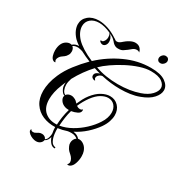

<svg xmlns="http://www.w3.org/2000/svg" viewBox="-221 -903 1272 1333"><g transform="rotate(30 415.5 -237.0)"><path d="M515 261Q511 261 509 260Q507 259 505 258Q516 250 516 236Q516 224 508.5 211.5Q501 199 493 192Q484 184 473.5 174Q463 164 455 145Q449 133 449 119Q449 105 455 92.5Q461 80 472 73Q465 66 452.5 61Q440 56 426 56H417Q403 56 391 59Q374 65 356.5 69Q339 73 322 75Q321 93 324.5 121.5Q328 150 340 173Q352 196 376 198V207Q354 208 339 190.5Q324 173 316 150Q313 163 305.5 175Q298 187 285 193Q284 206 271 217.5Q258 229 237 229Q224 229 208 223Q192 217 180 207Q168 197 165 186V183Q165 174 169 172Q171 179 176.5 181.5Q182 184 188 184Q201 184 210 177Q217 173 226 168Q235 163 250 163Q261 163 271 169Q281 175 284 186Q298 179 304 158.5Q310 138 309 125Q306 111 305 98.5Q304 86 304 77Q250 79 205 60Q160 41 133 0.5Q106 -40 106 -100Q106 -130 113.5 -164.5Q121 -199 138 -238Q161 -291 200.5 -342Q240 -393 283 -436Q263 -444 242.5 -453.5Q222 -463 203 -473Q185 -479 167 -481Q140 -481 126 -470Q134 -464 138 -454.5Q142 -445 142 -434Q142 -417 135 -406Q126 -390 115.5 -382.5Q105 -375 97 -369Q89 -364 81.5 -352.5Q74 -341 74 -330Q74 -321 81 -314Q79 -312 74 -312Q69 -312 62 -316Q49 -324 43 -343.5Q37 -363 37 -384Q37 -414 47 -436Q56 -456 72.5 -466.5Q89 -477 104 -477Q108 -477 111 -476.5Q114 -476 117 -475Q137 -493 164 -493H167Q141 -511 127 -525Q104 -550 93.5 -574.5Q83 -599 83 -621Q83 -662 115 -689Q147 -716 199 -716Q232 -716 271.5 -703.5Q311 -691 354 -662Q357 -662 364 -655Q369 -651 378 -651Q389 -651 399.5 -658Q410 -665 417 -672Q432 -686 454 -697.5Q476 -709 494 -709Q520 -709 534 -694.5Q548 -680 550 -662Q544 -671 528 -671Q512 -671 498 -660.5Q484 -650 473 -640Q460 -630 446.5 -621.5Q433 -613 412 -613Q408 -613 404.5 -613Q401 -613 396 -614Q386 -616 375.5 -623.5Q365 -631 358 -641Q353 -646 347 -652Q341 -658 339 -659Q332 -664 324.5 -668Q317 -672 310 -675Q313 -672 314 -670Q333 -649 333 -623Q333 -606 324 -594.5Q315 -583 302 -583Q293 -583 283 -590Q276 -595 276 -600Q276 -605 283 -603Q291 -601 299 -610Q307 -619 310 -631Q311 -635 311.5 -639.5Q312 -644 312 -648Q312 -656 310 -664Q308 -672 303 -679Q251 -703 209 -703Q166 -703 140.5 -681Q115 -659 115 -624Q115 -603 125 -580Q135 -557 157 -533Q178 -511 213 -489Q248 -467 295 -447Q374 -521 473 -566.5Q572 -612 676 -612Q754 -612 792.5 -585Q831 -558 831 -521Q831 -489 801.5 -456Q772 -423 712 -401Q678 -388 639.5 -382.5Q601 -377 561 -377Q486 -377 412 -394Q403 -393 396 -389.5Q389 -386 385 -381Q374 -372 374 -358Q374 -352 378 -348Q383 -344 382 -342Q381 -340 377 -340Q370 -340 360.5 -346.5Q351 -353 351 -366Q351 -379 362 -388Q373 -397 388 -400Q375 -403 362 -407Q349 -411 338 -415Q309 -384 282 -346.5Q255 -309 233 -268Q233 -267 232.5 -266.5Q232 -266 232 -264Q228 -253 225.5 -240.5Q223 -228 223 -216Q223 -195 230.5 -177Q238 -159 250 -153L254 -151Q260 -160 270.5 -164.5Q281 -169 292 -169Q305 -169 313 -165Q327 -160 335 -153Q343 -146 350 -138Q360 -161 371.5 -182.5Q383 -204 397 -222Q429 -263 463.5 -281.5Q498 -300 528 -300Q569 -300 595.5 -272Q622 -244 622 -200Q622 -177 613 -149.5Q604 -122 584 -93Q556 -53 516.5 -17.5Q477 18 431 41L432 42Q463 45 483 68Q485 67 488 67Q491 67 493 67Q512 67 531 81.5Q550 96 559 122Q565 138 565 163Q565 191 555.5 219Q546 247 528 257Q520 261 515 261ZM531 -398Q626 -398 701 -424Q751 -441 778 -469.5Q805 -498 805 -525Q805 -551 776.5 -571.5Q748 -592 687 -592Q648 -592 600.5 -576.5Q553 -561 505 -536Q457 -511 416 -482.5Q375 -454 349 -428Q388 -413 435 -405.5Q482 -398 531 -398ZM324 54Q371 46 416.5 20.5Q462 -5 500.5 -41Q539 -77 564 -116Q580 -140 587 -162.5Q594 -185 594 -204Q594 -239 574.5 -261Q555 -283 523 -283Q498 -283 468 -266Q438 -249 409 -210Q380 -170 362 -127Q375 -117 390 -117Q403 -117 409 -126Q412 -123 412 -118Q412 -99 390.5 -88.5Q369 -78 344 -74Q335 -43 330.5 -10.5Q326 22 324 54ZM306 56Q307 28 312 -5.5Q317 -39 327 -73Q308 -73 296 -77Q271 -85 258 -104Q245 -123 249 -139Q249 -141 251 -145H250Q240 -145 228 -162Q216 -179 213 -197Q212 -201 212 -210Q212 -215 212 -220Q212 -225 213 -229Q209 -221 205.5 -212.5Q202 -204 199 -196Q184 -160 177.5 -128.5Q171 -97 171 -71Q171 -5 209 27.5Q247 60 306 56ZM715 -672Q701 -672 694 -679.5Q687 -687 687 -697Q687 -712 698 -723.5Q709 -735 723 -735Q736 -735 743.5 -727.5Q751 -720 751 -709Q751 -695 739.5 -683.5Q728 -672 715 -672Z"/></g></svg>

Font: Fleur De Leah
Style: Regular
Weight: 400
Designer: Robert E. Leuschke
Foundry: Robert E. Leuschke
Version: Version 1.010; ttfautohint (v1.8.3)